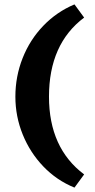

<svg xmlns="http://www.w3.org/2000/svg" viewBox="-20 -731 431 874"><path d="M50 -291Q50 -383 83 -466.5Q116 -550 177 -613.5Q238 -677 319 -711L363 -651Q203 -531 203 -291Q203 -57 363 63L319 123Q238 90 177.5 27Q117 -36 83.5 -118.5Q50 -201 50 -291Z"/></svg>

Font: Ysabeau Ultrabold
Style: Regular
Weight: 800
Designer: Christian Thalmann (Catharsis Fonts)
Version: Version 0.003